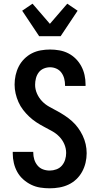

<svg xmlns="http://www.w3.org/2000/svg" viewBox="-20 -1011 540 1039"><path d="M249 8Q223 8 197.5 4Q172 0 148.5 -11.5Q125 -23 105.5 -40.5Q86 -58 73.5 -80.5Q61 -103 55 -128.5Q49 -154 49 -180V-189H160V-185Q160 -166 165.5 -148Q171 -130 183 -115.5Q195 -101 212.5 -94.5Q230 -88 249 -88Q267 -88 285 -94.5Q303 -101 315 -115Q327 -129 332.5 -147Q338 -165 338 -183Q338 -208 328 -231Q318 -254 301 -271.5Q284 -289 262.5 -301Q241 -313 219 -324.5Q197 -336 176.5 -349.5Q156 -363 138 -380Q120 -397 105 -416.5Q90 -436 80 -458.5Q70 -481 64.5 -505Q59 -529 59 -553Q59 -579 64.5 -604Q70 -629 81.5 -651.5Q93 -674 111.5 -692.5Q130 -711 152.5 -722.5Q175 -734 200.5 -738.5Q226 -743 251 -743Q276 -743 301.5 -738.5Q327 -734 349.5 -722.5Q372 -711 390 -693Q408 -675 420 -652.5Q432 -630 437.5 -605Q443 -580 443 -555V-546H332V-550Q332 -568 327.5 -585.5Q323 -603 312.5 -617.5Q302 -632 285.5 -639.5Q269 -647 251 -647Q233 -647 216.5 -640Q200 -633 189.5 -619Q179 -605 174.5 -587.5Q170 -570 170 -552Q170 -528 180 -505Q190 -482 207 -464Q224 -446 245.5 -434Q267 -422 288.5 -410.5Q310 -399 330.5 -385.5Q351 -372 369.5 -355.5Q388 -339 402.5 -319Q417 -299 427.5 -277Q438 -255 443.5 -231Q449 -207 449 -182Q449 -156 443 -130.5Q437 -105 424.5 -82Q412 -59 393 -41Q374 -23 350.5 -12Q327 -1 301 3.5Q275 8 249 8ZM192 -815 100 -953 156 -991 250 -882 344 -991 400 -953 308 -815Z"/></svg>

Font: Moesevka
Style: Bold
Weight: 700
Monospace: yes
Designer: Belleve Invis
Foundry: Belleve Invis
Version: Version 32.5.0; ttfautohint (v1.8.4)